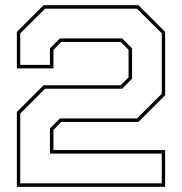

<svg xmlns="http://www.w3.org/2000/svg" viewBox="-20 -720 702 740"><path d="M45 0V-288.5L148 -391.5H445L475.5 -422V-528L445 -558.5H216.5L186 -528V-456.5H45V-597L148 -700H513.5L616.5 -597V-353L513.5 -250H216.5L186 -219.5V-141.5H616.5V0ZM58 -13.5H603.5V-128H172.5V-225L211 -263.5H508L603.5 -358.5V-591.5L508 -686.5H153.5L58 -591.5V-470H172.5V-533.5L211 -572H450.5L489 -533.5V-416.5L450.5 -378H153.5L58 -282.5Z"/></svg>

Font: Tourney Expanded Thin
Style: Regular
Weight: 100
Width: 7
Designer: Tyler Finck
Foundry: Etcetera Type Co
Version: Version 1.010; ttfautohint (v1.8.3)